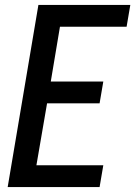

<svg xmlns="http://www.w3.org/2000/svg" viewBox="-20 -755 546 775"><path d="M11 0 135 -735H506L491 -647H222L185 -426H397L382 -338H170L127 -88H397L382 0Z"/></svg>

Font: iosevka_custom_sans_ss08 SmBd
Style: Italic
Weight: 600
Italic angle: -10°
Designer: Belleve Invis
Foundry: Belleve Invis
Version: Version 10.3.0; ttfautohint (v1.8.3)